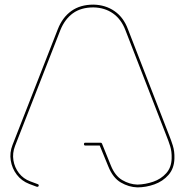

<svg xmlns="http://www.w3.org/2000/svg" viewBox="-20 -800 799 830"><path d="M574 10Q537 9 502.5 -11Q468 -31 448 -81L411 -171H348Q343 -171 343 -177Q343 -183 348 -183H416Q419 -183 421 -179L459 -85Q477 -40 508.5 -21.5Q540 -3 574 -2Q609 -3 642.5 -14.5Q676 -26 698.5 -51Q721 -76 722 -115Q723 -145 715.5 -168.5Q708 -192 701 -209L522 -670Q504 -717 468.5 -742Q433 -767 384 -768Q330 -768 295 -742.5Q260 -717 241 -670L45 -169Q33 -138 38 -107Q43 -76 62 -51.5Q81 -27 111 -16L143 -4Q149 -2 147 4Q145 9 138 7L106 -5Q73 -18 52.5 -45Q32 -72 26.5 -106Q21 -140 34 -173L230 -674Q250 -725 288.5 -752.5Q327 -780 384 -780Q436 -779 475 -752Q514 -725 533 -674L712 -213Q719 -196 727 -171Q735 -146 734 -115Q733 -72 708.5 -44Q684 -16 647.5 -3Q611 10 574 10Z"/></svg>

Font: Moirai One
Style: Regular
Weight: 400
Designer: Jiyeon Park
Foundry: JAMO
Version: Version 1.000; ttfautohint (v1.8.4.7-5d5b);gftools[0.9.29]